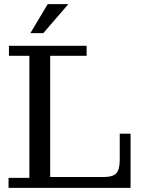

<svg xmlns="http://www.w3.org/2000/svg" viewBox="-20 -902 692 922"><path d="M21 0V-48H121V-634H23V-682H396V-634H221V0ZM221 0V-52H607V0ZM478 -52Q522 -52 538.5 -70Q555 -88 555 -134V-260H607V-52ZM126 -743 209 -882H308L188 -743Z"/></svg>

Font: Montagu Slab
Style: Bold
Weight: 700
Designer: Florian Karsten
Foundry: Florian Karsten
Version: Version 1.000